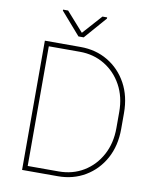

<svg xmlns="http://www.w3.org/2000/svg" viewBox="-96 -967 846 1040"><g transform="rotate(10 327.0 -447.0)"><path d="M294.4 0H97.7V-710.9H294.4Q378.4 -710.9 444.8 -671.4Q511.2 -631.8 549.6 -561.8Q587.9 -491.7 587.9 -398.9V-312Q587.9 -219.2 549.6 -149.2Q511.2 -79.1 444.8 -39.6Q378.4 0 294.4 0ZM294.4 -684.6H124V-26.4H294.4Q371.1 -26.4 431.4 -63Q491.7 -99.6 526.6 -164.1Q561.5 -228.5 561.5 -312V-400.4Q561.5 -483.4 526.6 -547.4Q491.7 -611.3 431.4 -647.9Q371.1 -684.6 294.4 -684.6ZM193.4 -893.6 287.6 -787.6 382.3 -893.6H408.2V-887.2L301.8 -765.1H272.9L165.5 -888.2V-893.6Z"/></g></svg>

Font: Vazirmatn RD UI Thin
Style: Regular
Weight: 100
Designer: Saber Rastikerdar
Foundry: Saber Rastikerdar
Version: Version 33.003